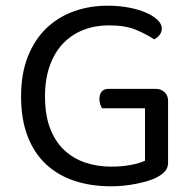

<svg xmlns="http://www.w3.org/2000/svg" viewBox="-20 -641 679 674"><path d="M570 -70Q570 -52 559.5 -40Q549 -28 528 -17Q503 -5 459 4Q415 13 370 13Q300 13 242 -6Q184 -25 142 -64Q100 -103 77 -162.5Q54 -222 54 -303Q54 -383 78 -443Q102 -503 143.5 -542.5Q185 -582 240 -601.5Q295 -621 357 -621Q399 -621 434.5 -614Q470 -607 495 -595.5Q520 -584 534 -570Q548 -556 548 -542Q548 -528 540 -518Q532 -508 521 -503Q494 -521 457 -536.5Q420 -552 362 -552Q314 -552 273 -536Q232 -520 202 -489Q172 -458 155 -411Q138 -364 138 -303Q138 -238 155.5 -191.5Q173 -145 204.5 -115Q236 -85 278.5 -70.5Q321 -56 371 -56Q407 -56 439 -62Q471 -68 489 -77V-261H338Q335 -266 332 -274.5Q329 -283 329 -293Q329 -310 337 -319.5Q345 -329 360 -329H527Q545 -329 557.5 -317.5Q570 -306 570 -287Z"/></svg>

Font: Baloo Da 2
Style: Regular
Weight: 400
Designer: Noopur Datye, Sulekha Rajkumar and Ek Type
Foundry: Ek Type
Version: Version 1.640;hotconv 1.0.111;makeotfexe 2.5.65597; ttfautoh